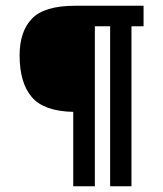

<svg xmlns="http://www.w3.org/2000/svg" viewBox="-20 -646 565 666"><path d="M478 -555H436V0H362V-555H309V0H234V-258Q132 -260 90 -309.5Q48 -359 48 -454Q48 -537 91 -581.5Q134 -626 240 -626H478Z"/></svg>

Font: Gupter Medium
Style: Regular
Weight: 500
Designer: Octavio Pardo
Version: Version 1.000